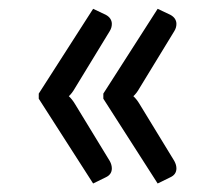

<svg xmlns="http://www.w3.org/2000/svg" viewBox="-20 -485 503 440"><path d="M68.8 -258.8V-270.5L193.4 -464.8L222.2 -451.2Q229.5 -447.3 232.9 -441.9Q236.3 -436.5 236.3 -430.2Q236.3 -421.4 231.4 -413.6L151.9 -283.2Q145 -271 137.7 -264.6Q145.5 -257.3 151.9 -246.6L231.4 -116.2Q233.9 -111.8 235.1 -107.4Q236.3 -103 236.3 -99.1Q236.3 -85 222.2 -78.6L193.4 -64.5ZM216.8 -258.8V-270.5L341.3 -464.8L370.1 -451.2Q377.4 -447.3 380.9 -441.9Q384.3 -436.5 384.3 -430.2Q384.3 -421.4 379.4 -413.6L299.8 -283.2Q293 -271 285.6 -264.6Q293.5 -257.3 299.8 -246.6L379.4 -116.2Q381.8 -111.8 383.1 -107.4Q384.3 -103 384.3 -99.1Q384.3 -85 370.1 -78.6L341.3 -64.5Z"/></svg>

Font: Kantumruy
Style: Regular
Weight: 400
Foundry: Sovichet Tep
Version: Version 1.3000